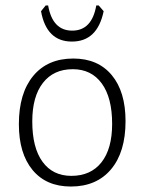

<svg xmlns="http://www.w3.org/2000/svg" viewBox="-20 -676 529 702"><path d="M439 -233Q439 -120 386 -57Q333 6 239 6Q149 6 99 -54.5Q49 -115 49 -222Q49 -335 101.5 -398.5Q154 -462 248 -462Q338 -462 388.5 -401.5Q439 -341 439 -233ZM98 -232Q98 -136 135.5 -84.5Q173 -33 241 -33Q312 -33 351 -82.5Q390 -132 390 -223Q390 -319 352 -371Q314 -423 246 -423Q176 -423 137 -373Q98 -323 98 -232ZM359 -635Q336 -524 243 -524Q150 -524 130 -635L147 -656H156Q172 -564 244 -564Q316 -564 332 -656H341Z"/></svg>

Font: Luna Sans Light
Style: Regular
Weight: 300
Designer: Juan Pablo del Peral
Foundry: Huerta Tipografica
Version: Version 2.001; ttfautohint (v1.5)